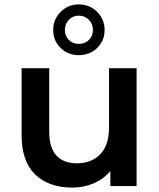

<svg xmlns="http://www.w3.org/2000/svg" viewBox="-20 -843 721 870"><path d="M599 -534V0H480V-68Q450 -32 405 -12.5Q360 7 308 7Q201 7 139.5 -52.5Q78 -112 78 -229V-534H203V-246Q203 -174 235.5 -138.5Q268 -103 328 -103Q395 -103 434.5 -144.5Q474 -186 474 -264V-534ZM221 -707Q221 -755 254.5 -789Q288 -823 337 -823Q387 -823 420.5 -789Q454 -755 454 -707Q454 -659 420.5 -626Q387 -593 337 -593Q288 -593 254.5 -626Q221 -659 221 -707ZM401 -707Q401 -735 382.5 -753.5Q364 -772 337 -772Q310 -772 292 -753.5Q274 -735 274 -707Q274 -680 292 -662Q310 -644 337 -644Q365 -644 383 -662Q401 -680 401 -707Z"/></svg>

Font: Montserrat Alternates SemiBold
Style: Regular
Weight: 600
Designer: Julieta Ulanovsky
Foundry: Julieta Ulanovsky
Version: Version 7.200